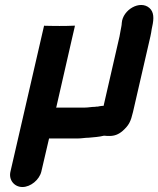

<svg xmlns="http://www.w3.org/2000/svg" viewBox="-20 -568 636 771"><path d="M156 -460 70 -85 206 -137 281 -465 250 -464C238 -464 157 -464 156 -460ZM146 121 177 -12H293C308 -12 321 -15 336 -15C357 -17 377 -18 397 -23H400C407 -22 413 -22 420 -22C439 -22 456 -28 472 -42C498 -65 505 -80 514 -118L584 -422C586 -432 588 -441 589 -450L591 -460C599 -495 598 -520 580 -536C542 -569 473 -529 469 -476C469 -470 468 -466 467 -460C464 -448 463 -435 460 -422L396 -143H391C383 -142 376 -141 373 -140C370 -140 366 -140 361 -139C348 -139 334 -136 321 -136H205L280 -460C281 -464 200 -464 188 -464C157 -464 157 -465 157 -465L22 121C14 154 37 183 70 183C103 183 138 154 146 121Z"/></svg>

Font: Electronic
Style: ThkIt
Weight: 900
Version: Version 1.011